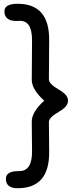

<svg xmlns="http://www.w3.org/2000/svg" viewBox="-20 -811 406 1018"><path d="M239.3 -389.6Q239.3 -366.2 293.5 -335Q342.3 -306.6 340.3 -277.3Q342.3 -247.6 293.5 -219.2Q239.3 -188 239.3 -164.6L240.7 -6.3Q242.7 187 73.7 187Q12.2 187 11.2 138.2Q10.3 95.2 81.1 96.2Q150.9 97.2 149.9 -9.3L148.4 -166Q147.9 -216.8 214.4 -277.3Q147.9 -337.4 148.4 -388.2L149.9 -594.7Q150.9 -705.1 81.1 -700.2Q3.9 -694.3 3.4 -750.5Q2.9 -791 73.7 -791Q242.2 -791 240.7 -597.7Z"/></svg>

Font: Comic Relief
Style: Regular
Weight: 400
Designer: Jeff Davis
Foundry: Loudifier
Version: Version 1.0